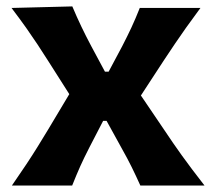

<svg xmlns="http://www.w3.org/2000/svg" viewBox="-20 -576 668 596"><path d="M16.9 0H204Q217.2 -33.1 228.9 -59.4Q240.7 -85.7 257.6 -118.6L300.2 -200.9H310.8L358.3 -114.7Q376 -83.3 388.9 -57.1Q401.8 -30.9 415.7 0H614.9Q572 -55.2 544.5 -93.5Q517.1 -131.7 490.1 -172.3L417.4 -279.6L488.7 -388.7Q507.5 -417.1 523.1 -440.2Q538.7 -463.4 557.1 -489.3Q575.6 -515.1 602.2 -551.3H413.9Q400.5 -517.6 388 -490.7Q375.5 -463.9 359.2 -432.3L317.2 -353.5H305.8L263.2 -432.9Q246.3 -464.7 232.6 -493.4Q218.8 -522.1 204.5 -556.1L15.8 -551.3Q41.9 -516.8 61 -489.9Q80 -462.9 96.3 -438.3Q112.6 -413.7 130.3 -385.7L195.1 -283.8L129.6 -174.2Q112.4 -145.6 96.7 -120.4Q81.1 -95.2 62.3 -66.8Q43.5 -38.5 16.9 0Z"/></svg>

Font: Pinar-VF-FD
Style: Regular
Weight: 300
Designer: Amin Abedi
Version: Version 3.0